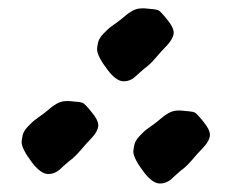

<svg xmlns="http://www.w3.org/2000/svg" viewBox="-20 -593 549 455"><path d="M370.1 -479.5Q363.3 -472.7 349.1 -456.1Q335 -439.5 322.3 -430.7Q317.4 -426.8 310.5 -420.4Q303.7 -414.1 299.3 -410.2Q294.9 -406.2 288.1 -403.3Q281.2 -400.4 273.4 -400.4H271.5Q254.9 -401.4 235.4 -426.8Q210 -460 210 -476.6Q210 -478.5 210.4 -480.5Q210.9 -482.4 210.9 -484.4Q211.9 -493.2 215.3 -500Q218.8 -506.8 225.1 -513.2Q231.4 -519.5 234.9 -522.9Q238.3 -526.4 248.5 -533.7Q258.8 -541 262.7 -543.9Q265.6 -545.9 272.9 -552.2Q280.3 -558.6 283.7 -561Q287.1 -563.5 293 -566.9Q298.8 -570.3 304.7 -571.8Q310.5 -573.2 317.4 -573.2H322.3Q349.6 -571.3 355 -568.8Q360.4 -566.4 376 -546.9Q391.6 -528.3 391.6 -515.6Q391.6 -501 370.1 -479.5ZM456.1 -237.3Q449.2 -230.5 435.1 -213.9Q420.9 -197.3 408.2 -188.5Q403.3 -184.6 396.5 -178.2Q389.6 -171.9 385.3 -168Q380.9 -164.1 374 -161.1Q367.2 -158.2 359.4 -158.2H357.4Q340.8 -159.2 321.3 -184.6Q295.9 -217.8 295.9 -234.4Q295.9 -236.3 296.4 -238.3Q296.9 -240.2 296.9 -242.2Q297.9 -251 301.3 -257.8Q304.7 -264.6 311 -271Q317.4 -277.3 320.8 -280.8Q324.2 -284.2 334.5 -291.5Q344.7 -298.8 348.6 -301.8Q351.6 -303.7 358.9 -310.1Q366.2 -316.4 369.6 -318.8Q373 -321.3 378.9 -324.7Q384.8 -328.1 390.6 -329.6Q396.5 -331.1 403.3 -331.1H408.2Q435.5 -329.1 440.9 -326.7Q446.3 -324.2 461.9 -304.7Q477.5 -286.1 477.5 -273.4Q477.5 -258.8 456.1 -237.3ZM191.4 -259.8Q184.6 -252.9 170.4 -236.3Q156.2 -219.7 143.6 -210.9Q138.7 -207 131.8 -200.7Q125 -194.3 120.6 -190.4Q116.2 -186.5 109.4 -183.6Q102.5 -180.7 94.7 -180.7H92.8Q76.2 -181.6 56.6 -207Q31.2 -240.2 31.2 -256.8Q31.2 -258.8 31.7 -260.7Q32.2 -262.7 32.2 -264.6Q33.2 -273.4 36.6 -280.3Q40 -287.1 46.4 -293.5Q52.7 -299.8 56.2 -303.2Q59.6 -306.6 69.8 -314Q80.1 -321.3 84 -324.2Q86.9 -326.2 94.2 -332.5Q101.6 -338.9 105 -341.3Q108.4 -343.8 114.3 -347.2Q120.1 -350.6 126 -352.1Q131.8 -353.5 138.7 -353.5H143.6Q170.9 -351.6 176.3 -349.1Q181.6 -346.7 197.3 -327.1Q212.9 -308.6 212.9 -295.9Q212.9 -281.2 191.4 -259.8Z"/></svg>

Font: Isabella
Style: Medium
Weight: 500
Designer: John Stracke
Version: Version 001.202